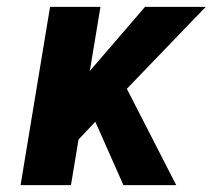

<svg xmlns="http://www.w3.org/2000/svg" viewBox="-20 -540 640 560"><path d="M340 0 258 -185 209 -133 187 0H40L126 -520H273L242 -333L403 -520H580L350 -281L494 0Z"/></svg>

Font: Iosevka Heavy Extended
Style: Italic
Weight: 900
Width: 7
Italic angle: -9°
Monospace: yes
Designer: Belleve Invis
Foundry: Belleve Invis
Version: Version 32.5.0; ttfautohint (v1.8.4)